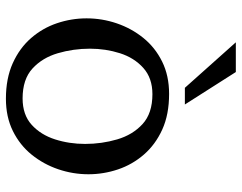

<svg xmlns="http://www.w3.org/2000/svg" viewBox="-102 -688 798 633"><g transform="rotate(90 296.5 -371.0)"><path d="M119 -750H217L324 -582H269ZM289 -530Q357 -530 406.5 -507.5Q456 -485 489 -447Q522 -409 538 -361.5Q554 -314 554 -264Q554 -213 537.5 -164.5Q521 -116 489.5 -77Q458 -38 411.5 -15Q365 8 305 8Q238 8 188 -14.5Q138 -37 105 -75Q72 -113 56 -160.5Q40 -208 40 -258Q40 -309 56.5 -357.5Q73 -406 104.5 -445Q136 -484 182.5 -507Q229 -530 289 -530ZM304 -47Q358 -47 391 -77Q424 -107 439 -154Q454 -201 454 -253Q454 -308 439 -359Q424 -410 388.5 -442.5Q353 -475 290 -475Q237 -475 203.5 -445Q170 -415 155 -368Q140 -321 140 -269Q140 -214 155 -163Q170 -112 205.5 -79.5Q241 -47 304 -47Z"/></g></svg>

Font: Brawler
Style: Regular
Weight: 400
Designer: Oleg Frolov, Haley Fiege
Foundry: Oleg Frolov, Haley Fiege
Version: Version 1.101; ttfautohint (v1.8.3)